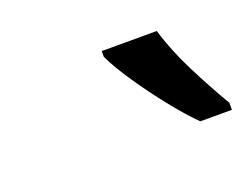

<svg xmlns="http://www.w3.org/2000/svg" viewBox="-44 -840 397 308"><g transform="rotate(-20 155.0 -686.0)"><path d="M256 -606Q237 -625 215.5 -652Q194 -679 175 -707Q156 -735 146 -756V-766H240Q251 -729 270.5 -690.5Q290 -652 310 -618V-606Z"/></g></svg>

Font: Noto Sans IKEA
Style: Italic
Weight: 400
Italic angle: -12°
Designer: Monotype Design Team
Foundry: Monotype Imaging Inc.
Version: Version 2.001